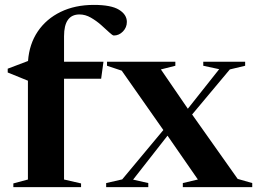

<svg xmlns="http://www.w3.org/2000/svg" viewBox="-20 -764 1050 784"><path d="M241.5 -31 311 -15V0H34.5V-15L94 -31V-434.5L11.5 -468V-483.5L94.5 -515Q99.5 -584 134.2 -635.5Q169 -687 227.8 -715.5Q286.5 -744 363 -744Q434 -744 466 -724.2Q498 -704.5 498 -674.5Q498 -652 482 -635.5Q466 -619 445 -619Q439.5 -619 425.8 -632Q412 -645 392.8 -662Q373.5 -679 351 -692Q328.5 -705 304.5 -705Q241.5 -705 241.5 -616V-512H402.5L393 -442.5H241.5Z M950.5 -33.5 1010 -16.5V0H726.5V-16.5L788 -31L664 -210L523.5 -30.5L585.5 -16.5V0H413.5V-16.5L479 -31.5L647 -233L477 -475.5L417 -495.5V-512H696V-495.5L637 -480.5L747 -320L875 -481.5L810 -495.5V-512H981V-495.5L918.5 -480.5L764.5 -296.5Z"/></svg>

Font: Newsreader Display SemiBold
Style: Regular
Weight: 600
Designer: Hugues Gentile
Foundry: Production Type
Version: Version 1.001